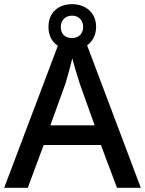

<svg xmlns="http://www.w3.org/2000/svg" viewBox="-20 -899 695 919"><path d="M540 0H654L397 -682C423 -701 440 -731 440 -771C440 -838 390 -879 325 -879C258 -879 212 -838 212 -770C212 -729 229 -698 257 -680L0 0H113L189 -205H463ZM325 -717C290 -717 271 -737 271 -770C271 -804 294 -824 325 -824C355 -824 378 -804 378 -770C378 -737 356 -717 325 -717ZM362 -498 433 -299H221L293 -498C301 -525 316 -577 326 -620C333 -590 356 -518 362 -498Z"/></svg>

Font: Noto Sans Canadian Aboriginal Medium
Style: Regular
Weight: 500
Designer: Monotype Design Team, Typotheque's Kevin King
Foundry: Monotype Imaging Inc.
Version: Version 2.004